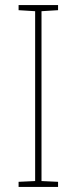

<svg xmlns="http://www.w3.org/2000/svg" viewBox="-20 -734 300 754"><path d="M208 0H53V-20L118 -23V-690L53 -694V-714H208V-694L143 -690V-23L208 -20Z"/></svg>

Font: Noto Sans Khmer UI SemiCondensed Thin
Style: Regular
Weight: 100
Width: 4
Designer: Danh Hong and the Monotype Design Team
Foundry: Monotype Imaging Inc.
Version: Version 2.002; ttfautohint (v1.8.4.7-5d5b)